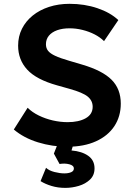

<svg xmlns="http://www.w3.org/2000/svg" viewBox="-20 -734 675 980"><path d="M324.5 15Q247 15 174 -7.5Q101 -30 50.5 -73L121 -184Q144 -161 177.8 -144.5Q211.5 -128 249.8 -119.2Q288 -110.5 325 -110.5Q382 -110.5 417.5 -130.5Q453 -150.5 453 -189Q453 -220 428 -240.8Q403 -261.5 335 -280.5L271 -298.5Q165.5 -328 119 -378.5Q72.5 -429 72.5 -501Q72.5 -548 92 -587Q111.5 -626 146.8 -654.5Q182 -683 230.2 -698.8Q278.5 -714.5 335 -714.5Q411.5 -714.5 477.2 -692.2Q543 -670 584 -631.5L511 -524Q491 -544 462.8 -558.5Q434.5 -573 401.5 -581.2Q368.5 -589.5 335 -589.5Q299 -589.5 271.8 -579.8Q244.5 -570 229.5 -551.8Q214.5 -533.5 214.5 -508Q214.5 -488.5 225.2 -474.8Q236 -461 261.8 -449Q287.5 -437 332.5 -424L398.5 -404.5Q502.5 -374 549.5 -327Q596.5 -280 596.5 -205Q596.5 -140 563.8 -90.2Q531 -40.5 469.8 -12.8Q408.5 15 324.5 15ZM313.5 225Q275.5 225 243.2 215.2Q211 205.5 187 190.5L215 122.5Q230.5 137 258.2 144Q286 151 308.5 151Q329 151 343 145Q357 139 357 126Q357 110.5 333.8 104.5Q310.5 98.5 284 103L255 50L282.5 -20H361.5L345 34Q398 38.5 430.2 61.2Q462.5 84 462.5 125.5Q462.5 160.5 439.5 182.5Q416.5 204.5 382.2 214.8Q348 225 313.5 225Z"/></svg>

Font: Geologica Cursive SemiBold
Style: Regular
Weight: 600
Designer: Sindre Bremnes, Frode Helland
Foundry: Monokrom Skriftforlag AS
Version: Version 1.010;gftools[0.9.28]